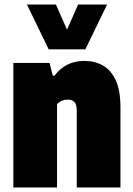

<svg xmlns="http://www.w3.org/2000/svg" viewBox="-20 -828 589 848"><path d="M39 0V-550H199L213 -494H221Q269.5 -559 353 -559Q398 -559 434 -539Q470 -519 491 -474Q512 -429 512 -354V0H319V-339Q319 -367.5 308.2 -377.8Q297.5 -388 280 -388Q250.5 -388 232 -368V0ZM195 -610 99 -808H227L276 -697L325 -808H453L357 -610Z"/></svg>

Font: Encode Sans Condensed Condensed Black
Style: Regular
Weight: 900
Width: 3
Designer: Multiple Designers
Foundry: Impallari Type
Version: Version 3.000; ttfautohint (v1.8.3) -l 8 -r 50 -G 200 -x 14 